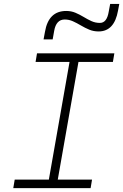

<svg xmlns="http://www.w3.org/2000/svg" viewBox="-20 -968 634 988"><path d="M48.3 0 55.7 -43.9H231.4L337.9 -649.4H163.1L170.4 -693.4H568.4L561 -649.4H383.8L277.3 -43.9H453.6L446.3 0ZM204.1 -765.1 211.4 -804.2Q229.5 -911.6 320.8 -911.6Q346.7 -911.6 368.4 -902.3Q390.1 -893.1 410.2 -880.9Q430.2 -868.7 450.4 -859.4Q470.7 -850.1 494.1 -850.1Q530.3 -850.1 539.6 -908.7L546.9 -947.8H593.8L587.4 -913.6Q568.4 -806.2 487.3 -806.2Q461.4 -806.2 439.2 -815.4Q417 -824.7 396.5 -836.9Q376 -849.1 355.5 -858.4Q335 -867.7 313 -867.7Q269 -867.7 258.8 -809.1L251 -765.1Z"/></svg>

Font: CaskaydiaCove NFP ExtraLight
Style: Italic
Weight: 200
Italic angle: -10°
Designer: Aaron Bell
Foundry: Saja Typeworks
Version: Version 2111.001; VTT 6.35;Nerd Fonts 3.1.1